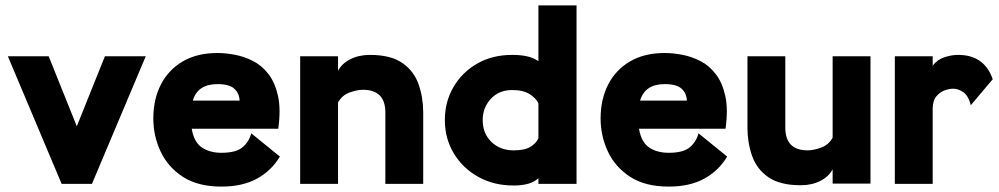

<svg xmlns="http://www.w3.org/2000/svg" viewBox="-20 -680 3695 710"><path d="M208 0 9 -472H160L264 -213L368 -472H519L320 0Z M1015 -101Q984 -49 930.5 -19.5Q877 10 799 10Q712 10 656.5 -26Q601 -62 574 -119.5Q547 -177 547 -242Q547 -313 575 -367.5Q603 -422 656 -453Q709 -484 784 -484Q814 -484 848.5 -477.5Q883 -471 915.5 -454.5Q948 -438 972.5 -406.5Q997 -375 1008 -325.5Q1019 -276 1009 -204H689Q697 -155 726 -135Q755 -115 799 -115Q853 -115 877 -135.5Q901 -156 909 -187ZM784 -369Q711 -369 693 -308H866Q865 -335 846.5 -352Q828 -369 784 -369Z M1090 0V-472H1230V-418Q1244 -445 1275.5 -461Q1307 -477 1348 -477Q1425 -477 1468 -447Q1511 -417 1528 -368Q1545 -319 1545 -264V0H1405V-264Q1405 -348 1322 -348Q1301 -348 1273 -338Q1245 -328 1230 -301V0Z M2112 -660V0H1971V-21Q1943 6 1879 6Q1806 6 1748.5 -26Q1691 -58 1658 -113Q1625 -168 1625 -236Q1625 -303 1656.5 -357.5Q1688 -412 1744 -444.5Q1800 -477 1874 -477Q1907 -477 1930 -471.5Q1953 -466 1971 -454V-660ZM1874 -347Q1825 -347 1795 -314.5Q1765 -282 1765 -236Q1765 -186 1797.5 -155Q1830 -124 1879 -124Q1920 -124 1941.5 -137Q1963 -150 1971 -169V-298Q1962 -317 1938.5 -332Q1915 -347 1874 -347Z M2669 -101Q2638 -49 2584.5 -19.5Q2531 10 2453 10Q2366 10 2310.5 -26Q2255 -62 2228 -119.5Q2201 -177 2201 -242Q2201 -313 2229 -367.5Q2257 -422 2310 -453Q2363 -484 2438 -484Q2468 -484 2502.5 -477.5Q2537 -471 2569.5 -454.5Q2602 -438 2626.5 -406.5Q2651 -375 2662 -325.5Q2673 -276 2663 -204H2343Q2351 -155 2380 -135Q2409 -115 2453 -115Q2507 -115 2531 -135.5Q2555 -156 2563 -187ZM2438 -369Q2365 -369 2347 -308H2520Q2519 -335 2500.5 -352Q2482 -369 2438 -369Z M3199 -472V-1H3059V-54Q3045 -27 3013.5 -11Q2982 5 2941 5Q2864 5 2821 -25Q2778 -55 2761 -104Q2744 -153 2744 -208V-472H2884V-208Q2884 -124 2967 -124Q2988 -124 3016 -134Q3044 -144 3059 -171V-472Z M3289 0V-472H3429V-437Q3445 -459 3471.5 -468Q3498 -477 3523 -477Q3620 -477 3651 -387L3570 -291Q3561 -326 3542.5 -339Q3524 -352 3505 -352Q3490 -352 3472.5 -345.5Q3455 -339 3442 -323Q3429 -307 3429 -277V0Z"/></svg>

Font: Lil Grotesk Black
Style: Regular
Weight: 900
Designer: Bastien Sozeau
Foundry: NBR — Bastien Sozeau
Version: Version 3.003; ttfautohint (v1.8.4.7-5d5b);gftools[0.9.33]